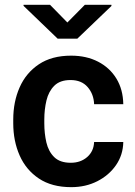

<svg xmlns="http://www.w3.org/2000/svg" viewBox="-20 -770 561 800"><path d="M274.9 -91.8Q315.9 -91.8 343.3 -115.7Q370.6 -139.6 372.1 -178.2H493.7Q492.7 -124.5 463.4 -82Q434.1 -39.6 385.5 -14.9Q336.9 9.8 276.9 9.8Q195.8 9.8 142.1 -26.1Q88.4 -62 61.8 -122.3Q35.2 -182.6 35.2 -256.3V-272Q35.2 -345.7 61.8 -406Q88.4 -466.3 142.1 -502.2Q195.8 -538.1 276.4 -538.1Q340.3 -538.1 388.9 -512.9Q437.5 -487.8 465.1 -442.4Q492.7 -397 493.7 -335.9H372.1Q370.6 -377.9 345.2 -407.2Q319.8 -436.5 273.9 -436.5Q230 -436.5 206.3 -412.8Q182.6 -389.2 173.6 -351.6Q164.6 -314 164.6 -272V-256.3Q164.6 -213.9 173.3 -176.3Q182.1 -138.7 206.1 -115.2Q230 -91.8 274.9 -91.8ZM188.5 -750 260.7 -676.3 333.5 -750H444.3V-745.1L302.2 -608.9H220.2L78.1 -745.6V-750Z"/></svg>

Font: Vazirmatn UI FD SemiBold
Style: Regular
Weight: 600
Designer: Saber Rastikerdar
Foundry: Saber Rastikerdar
Version: Version 33.003